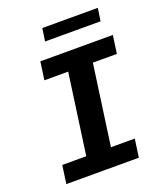

<svg xmlns="http://www.w3.org/2000/svg" viewBox="-154 -957 908 1060"><g transform="rotate(-20 300.0 -427.5)"><path d="M51 0 66 -107H207L273 -580H133L148 -686H574L559 -580H418L352 -107H492L477 0ZM210 -780 221 -855H547L536 -780Z"/></g></svg>

Font: Chivo Mono SemiBold
Style: Italic
Weight: 600
Italic angle: -8.05°
Monospace: yes
Version: Version 1.008